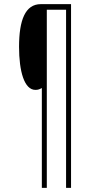

<svg xmlns="http://www.w3.org/2000/svg" viewBox="-20 -780 460 927"><path d="M323 127V-760H177C102 -760 72 -683 72 -554C72 -436 97 -346 151 -346C164 -346 171 -349 182 -355V127H206V-733H299V127Z"/></svg>

Font: Noto Sans Tamil ExtraCondensed Thin
Style: Regular
Weight: 100
Width: 2
Designer: Jelle Bosma - Monotype Design Team
Foundry: Monotype Imaging Inc.
Version: Version 2.004